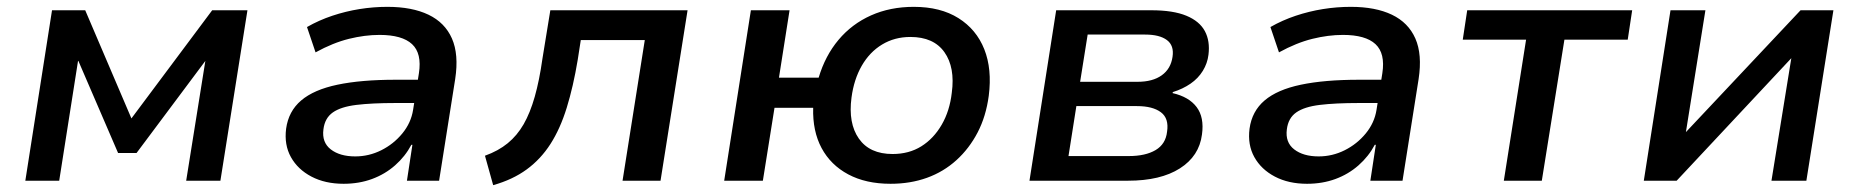

<svg xmlns="http://www.w3.org/2000/svg" viewBox="-20 -528 5431 561"><path d="M54 0 132 -498H229L364 -182L600 -498H703L624 0H524L580 -350L379 -81H325L209 -350H208L153 0Z M984 9Q930 9 890 -12Q850 -33 830 -69Q810 -105 816 -152Q823 -203 860 -234.5Q897 -266 966 -280.5Q1035 -295 1136 -295H1217L1207 -227H1135Q1067 -227 1021.5 -221.5Q976 -216 952.5 -199.5Q929 -183 925 -150Q920 -112 946.5 -91.5Q973 -71 1018 -71Q1058 -71 1094 -89Q1130 -107 1155.5 -138Q1181 -169 1187 -207L1204 -314Q1213 -372 1184 -399Q1155 -426 1089 -426Q1046 -426 999.5 -414.5Q953 -403 902 -375L877 -449Q912 -469 951 -482Q990 -495 1030.5 -501.5Q1071 -508 1112 -508Q1184 -508 1232 -485Q1280 -462 1300.5 -415.5Q1321 -369 1310 -297L1263 0H1169L1185 -105H1182Q1164 -71 1134.5 -45Q1105 -19 1067 -5Q1029 9 984 9Z M1421 13 1397 -73Q1436 -87 1463.5 -109.5Q1491 -132 1510 -165Q1529 -198 1542.5 -245.5Q1556 -293 1565 -357L1588 -498H1989L1910 0H1799L1864 -411H1677L1668 -353Q1655 -275 1636 -213.5Q1617 -152 1588.5 -107.5Q1560 -63 1519 -33Q1478 -3 1421 13Z M2582 9Q2510 9 2458.5 -18.5Q2407 -46 2380.5 -95.5Q2354 -145 2356 -213H2243L2209 0H2096L2174 -498H2287L2256 -301H2372Q2391 -365 2430 -411.5Q2469 -458 2525 -483Q2581 -508 2650 -508Q2728 -508 2780.5 -475Q2833 -442 2856 -384Q2879 -326 2869 -248Q2861 -188 2836.5 -141Q2812 -94 2774.5 -60Q2737 -26 2688.5 -8.5Q2640 9 2582 9ZM2588 -78Q2636 -78 2672 -100.5Q2708 -123 2731.5 -163.5Q2755 -204 2761 -257Q2771 -331 2739.5 -375.5Q2708 -420 2640 -420Q2594 -420 2557.5 -398Q2521 -376 2498 -336Q2475 -296 2468 -243Q2458 -168 2489.5 -123Q2521 -78 2588 -78Z M2988 0 3066 -498H3344Q3408 -498 3446.5 -482Q3485 -466 3500.5 -437Q3516 -408 3511 -368Q3508 -343 3494.5 -321Q3481 -299 3458.5 -283.5Q3436 -268 3407 -259L3406 -256Q3454 -245 3476.5 -215Q3499 -185 3492 -135Q3484 -72 3427.5 -36Q3371 0 3276 0ZM3102 -72H3278Q3327 -72 3356.5 -89.5Q3386 -107 3390 -143Q3396 -182 3372 -200Q3348 -218 3302 -218H3125ZM3136 -289H3304Q3348 -289 3374.5 -308Q3401 -327 3406 -362Q3411 -395 3389.5 -411Q3368 -427 3326 -427H3158Z M3799 9Q3745 9 3705 -12Q3665 -33 3645 -69Q3625 -105 3631 -152Q3638 -203 3675 -234.5Q3712 -266 3781 -280.5Q3850 -295 3951 -295H4032L4022 -227H3950Q3882 -227 3836.5 -221.5Q3791 -216 3767.5 -199.5Q3744 -183 3740 -150Q3735 -112 3761.5 -91.5Q3788 -71 3833 -71Q3873 -71 3909 -89Q3945 -107 3970.5 -138Q3996 -169 4002 -207L4019 -314Q4028 -372 3999 -399Q3970 -426 3904 -426Q3861 -426 3814.5 -414.5Q3768 -403 3717 -375L3692 -449Q3727 -469 3766 -482Q3805 -495 3845.5 -501.5Q3886 -508 3927 -508Q3999 -508 4047 -485Q4095 -462 4115.5 -415.5Q4136 -369 4125 -297L4078 0H3984L4000 -105H3997Q3979 -71 3949.5 -45Q3920 -19 3882 -5Q3844 9 3799 9Z M4374 0 4439 -412H4254L4267 -498H4749L4736 -412H4551L4485 0Z M4783 0 4861 -498H4963L4906 -142L5241 -498H5337L5258 0H5156L5214 -358L4879 0Z"/></svg>

Font: Nunito Sans 7pt SemiBold
Style: Italic
Weight: 600
Italic angle: -9°
Designer: Vernon Adams
Foundry: Vernon Adams
Version: Version 3.101;gftools[0.9.27]